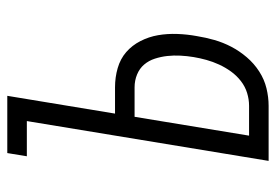

<svg xmlns="http://www.w3.org/2000/svg" viewBox="-138 -638 775 540"><g transform="rotate(-90 250.0 -367.5)"><path d="M68 0 180 -680H81L90 -735H251L201 -432H275Q303 -432 329 -424.5Q355 -417 374 -400.5Q393 -384 405 -360.5Q417 -337 421.5 -311Q426 -285 425 -257Q424 -229 419 -202Q415 -177 408 -152.5Q401 -128 389 -105Q377 -82 359.5 -61.5Q342 -41 319.5 -26.5Q297 -12 272 -6Q247 0 223 0ZM139 -55H223Q241 -55 259 -60.5Q277 -66 292.5 -78Q308 -90 319.5 -106Q331 -122 339 -139.5Q347 -157 352 -175Q357 -193 360 -211Q363 -229 364 -248Q365 -267 363 -285Q361 -303 355.5 -320Q350 -337 339 -350Q328 -363 311 -370Q294 -377 275 -377H192Z"/></g></svg>

Font: Iosevka Term Curly Light
Style: Italic
Weight: 300
Italic angle: -9°
Designer: Belleve Invis
Foundry: Belleve Invis
Version: Version 32.3.0